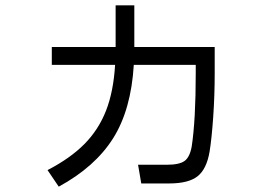

<svg xmlns="http://www.w3.org/2000/svg" viewBox="-20 -645 1040 719"><path d="M483 -469H784V-370Q784 -288 778.5 -208Q773 -128 765 -78Q754 -12 720 15Q686 42 613 42H509L497 -28H604Q652 -28 671.5 -42.5Q691 -57 698 -97Q713 -196 713 -371V-402H481Q471 -234 403.5 -127Q336 -20 200 54L158 -8Q243 -52 296 -105.5Q349 -159 377 -230.5Q405 -302 411 -402H174V-469H413V-625H483Z"/></svg>

Font: IBM Plex Sans JP
Style: Regular
Weight: 400
Designer: Mike Abbink; Paul van der Laan; Pieter van Rosmalen; Wujin Sim; Yejin Wi; Jinhee Kim; Boomi Park; Yona Kim; Kichan Ma
Foundry: Sandoll Inc.
Version: Version 1.001